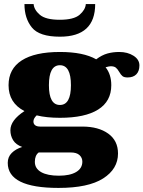

<svg xmlns="http://www.w3.org/2000/svg" viewBox="-20 -735 704 942"><path d="M100 -715H145Q147 -687 175.5 -662.5Q204 -638 273 -638Q342 -638 370.5 -662.5Q399 -687 401 -715H447Q447 -555 274 -555Q173 -555 136.5 -600Q100 -645 100 -715ZM664 -414Q664 -386 649 -370.5Q634 -355 606 -355Q589 -355 581 -361.5Q573 -368 565 -382Q557 -396 548.5 -403Q540 -410 523 -410Q516 -410 498 -405Q526 -370 526 -317Q526 -238 461.5 -197.5Q397 -157 274 -157Q208 -157 160 -169Q144 -154 144 -139Q144 -127 152.5 -120.5Q161 -114 177 -114H384Q463 -114 511 -79.5Q559 -45 559 18Q559 94 486 140.5Q413 187 267 187Q18 187 18 64Q18 35 37.5 15.5Q57 -4 89 -14Q58 -25 44.5 -47Q31 -69 31 -96Q31 -145 100 -190Q22 -230 22 -317Q22 -397 86.5 -438.5Q151 -480 274 -480Q389 -480 452 -444Q480 -465 507 -472.5Q534 -480 565 -480Q606 -480 635 -461.5Q664 -443 664 -414ZM328 -317Q328 -415 274 -415Q220 -415 220 -317Q220 -220 274 -220Q328 -220 328 -317ZM151 59Q151 92 182 109.5Q213 127 269 127Q323 127 353.5 109Q384 91 384 58Q384 39 370 26Q356 13 327 13H170Q151 27 151 59Z"/></svg>

Font: Taviraj Black
Style: Regular
Weight: 900
Designer: Katatrad Team
Foundry: CadsonDemak
Version: Version 1.001